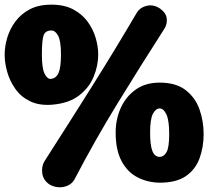

<svg xmlns="http://www.w3.org/2000/svg" viewBox="-25 -740 895 825"><path d="M185 51 184 50Q160 32 156.5 3.5Q153 -25 166 -47Q268 -206 368 -365Q468 -524 562 -684Q576 -708 605.5 -715Q635 -722 663 -703L664 -702Q689 -684 691.5 -660Q694 -636 681 -616Q579 -457 480.5 -296.5Q382 -136 295 31Q286 48 267 57Q248 66 226 64.5Q204 63 185 51ZM198 -290Q143 -286 104 -305Q65 -324 41 -358Q17 -392 6 -431Q-5 -470 -5 -505Q-5 -540 6 -577.5Q17 -615 41 -647.5Q65 -680 103 -700Q141 -720 196 -720Q251 -720 289 -700Q327 -680 351 -647.5Q375 -615 386 -577.5Q397 -540 397 -505Q397 -458 377.5 -410.5Q358 -363 314.5 -329.5Q271 -296 198 -290ZM193 -401Q216 -403 226.5 -426.5Q237 -450 237 -505Q237 -563 225 -586Q213 -609 196 -609Q170 -609 162.5 -588.5Q155 -568 155 -505Q155 -447 166.5 -423.5Q178 -400 193 -401ZM661 45Q608 44 565 21.5Q522 -1 497 -48.5Q472 -96 472 -170Q472 -228 494 -276.5Q516 -325 558 -355Q600 -385 661 -385Q731 -385 772.5 -353Q814 -321 832 -270.5Q850 -220 850 -164Q850 -108 832.5 -60Q815 -12 774 16.5Q733 45 661 45ZM661 -66Q679 -66 690.5 -86Q702 -106 702 -164Q702 -223 690 -248.5Q678 -274 661 -274Q644 -274 632 -251Q620 -228 620 -170Q620 -115 630 -90.5Q640 -66 661 -66Z"/></svg>

Font: Winky Sans Black
Style: Regular
Weight: 900
Designer: Simon Atzbach
Foundry: typofactur
Version: Version 1.205